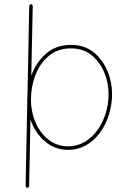

<svg xmlns="http://www.w3.org/2000/svg" viewBox="-20 -711 609 911"><path d="M109.9 179.7C115.2 179.7 118.2 176.3 118.2 168.9L124.5 -144.5C138.2 -103 160.6 -68.8 191.9 -41.5C222.7 -13.7 260.3 0 303.7 0C432.6 0 511.7 -135.3 511.7 -263.7C511.7 -302.2 504.4 -339.4 489.3 -375C474.1 -410.6 452.6 -440.4 423.8 -463.4C395 -486.3 359.4 -498 316.9 -498C269 -498 229.5 -483.9 198.2 -456.1C166.5 -428.2 143.6 -393.6 128.4 -352.5L135.3 -680.2C135.3 -687.5 132.3 -690.9 127 -690.9C121.6 -690.9 118.7 -687.5 118.7 -680.2L110.4 -263.2C109.9 -254.9 109.4 -246.6 109.4 -238.3V-228L101.6 168.9C101.6 176.3 104.5 179.7 109.9 179.7ZM316.9 -481.4C354.5 -481.4 386.7 -471.2 413.6 -450.2C466.3 -408.2 495.1 -337.4 495.1 -263.7C495.1 -140.6 418.9 -16.6 303.7 -16.6C268.6 -16.6 237.8 -26.9 211.4 -47.4C158.2 -88.4 127 -159.7 127 -238.3C127 -279.8 134.3 -319.3 148.9 -356.4C163.1 -393.6 184.6 -423.8 212.9 -446.8C241.2 -469.7 275.9 -481.4 316.9 -481.4Z"/></svg>

Font: Mikhak Thin
Style: Regular
Weight: 100
Designer: Amin Abedi
Version: Version 3.2